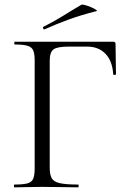

<svg xmlns="http://www.w3.org/2000/svg" viewBox="-20 -804 553 824"><path d="M42 0Q39.8 0 39.8 -6Q39.8 -12 42 -12Q79.2 -12 97.7 -17Q116.2 -22 122.5 -37Q128.8 -52 128.8 -81V-544Q128.8 -573 122.6 -587.5Q116.4 -602 98.2 -607.5Q80 -613 43.4 -613Q41.2 -613 41.2 -619Q41.2 -625 43.4 -625H465.8Q475.8 -625 475.8 -616L477.8 -485.6Q477.8 -482.6 471.9 -482.5Q466 -482.4 465.8 -485.4Q462.4 -542.4 432.6 -573.2Q402.8 -604 354.2 -604H274.6Q225.4 -604 209.4 -591.8Q193.4 -579.6 193.4 -543V-85Q193.4 -55 201.8 -39.5Q210.2 -24 236.4 -18Q262.6 -12 314.8 -12Q317.6 -12 317.6 -6Q317.6 0 314.8 0Q282.4 0 244.5 -1Q206.6 -2 160.8 -2Q128 -2 97.2 -1Q66.4 0 42 0ZM171.2 -678Q167.2 -677 165.2 -682.5Q163.2 -688 166.2 -689Q213.4 -712.6 251.8 -736.7Q290.2 -760.8 329 -783.4Q332.2 -785.6 344.9 -782.3Q357.6 -779 371.1 -773.1Q384.6 -767.2 391.9 -762.2Q399.2 -757.2 393.2 -756Q326.2 -739 274.2 -720Q222.2 -701 171.2 -678Z"/></svg>

Font: Cormorant Light
Style: Regular
Weight: 300
Designer: Christian Thalmann (Catharsis Fonts)
Foundry: Catharsis Fonts
Version: Version 4.000